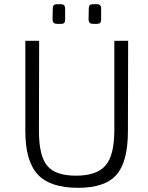

<svg xmlns="http://www.w3.org/2000/svg" viewBox="-20 -885 705 917"><path d="M271 -865Q291 -865 291 -845V-791Q292 -771 273 -771H252Q232 -771 231 -790L232 -845Q232 -865 251 -865ZM443 -865Q463 -865 463 -845V-791Q463 -771 444 -771H424Q404 -771 403 -790L404 -845Q404 -865 423 -865ZM591 -260Q591 -112 536 -50Q482 12 353 12Q220 12 161 -51Q100 -116 101 -263V-690H167L166 -260Q166 -140 206 -93Q245 -46 343 -46Q443 -46 484 -95Q526 -143 526 -263V-690H592Z"/></svg>

Font: Taylor Sans Light
Style: Regular
Weight: 300
Italic angle: -8°
Designer: Natanael Gama
Version: Version 1.001 September 8, 2015